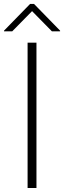

<svg xmlns="http://www.w3.org/2000/svg" viewBox="-33 -941 321 961"><path d="M149.5 -727.3V0H105.1V-727.3ZM28.1 -784.1 127.5 -885.3 226.9 -784.1H267.8V-787.6L137.4 -921.2H117.5L-12.8 -787.6V-784.1Z"/></svg>

Font: Inter UI Extra Light
Style: Regular
Weight: 200
Designer: Rasmus Andersson
Foundry: rsms
Version: 3.2;8d6f07862